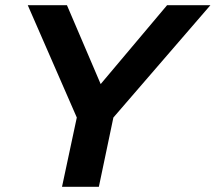

<svg xmlns="http://www.w3.org/2000/svg" viewBox="-20 -720 831 740"><path d="M219 0 276 -267 87 -700H238L368 -396L624 -700H791L417 -267L361 0Z"/></svg>

Font: Red Hat Display
Style: Bold Italic
Weight: 700
Italic angle: -12°
Designer: Pentagram / MCKL
Foundry: Pentagram / MCKL
Version: Version 1.003; Red Hat Display Bold Italic